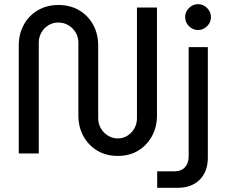

<svg xmlns="http://www.w3.org/2000/svg" viewBox="-20 -736 1094 921"><path d="M545 12Q489 12 446.5 -13.5Q404 -39 380 -83Q356 -127 356 -182V-531Q356 -558 343 -580Q330 -602 308 -615Q286 -628 260 -628Q234 -628 212.5 -615Q191 -602 178.5 -580Q166 -558 166 -531V0H70V-518Q70 -573 94 -617Q118 -661 161 -686.5Q204 -712 260 -712Q317 -712 360 -686.5Q403 -661 427 -617Q451 -573 451 -518V-169Q451 -142 464 -120Q477 -98 498.5 -85Q520 -72 545 -72Q570 -72 591 -85Q612 -98 624.5 -120Q637 -142 637 -169V-700H733V-182Q733 -127 709 -83Q685 -39 643 -13.5Q601 12 545 12ZM734 165V86H815Q849 86 867 66.5Q885 47 885 14V-510H977V20Q977 87 938 126Q899 165 831 165ZM930 -592Q905 -592 886.5 -610.5Q868 -629 868 -654Q868 -679 886.5 -697.5Q905 -716 930 -716Q955 -716 973.5 -697.5Q992 -679 992 -654Q992 -629 973.5 -610.5Q955 -592 930 -592Z"/></svg>

Font: MuseoModerno Thin
Style: Regular
Weight: 400
Version: Version 1.003